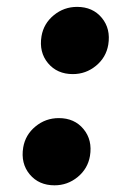

<svg xmlns="http://www.w3.org/2000/svg" viewBox="-20 -538 395 569"><path d="M141.6 11.2Q95.2 11.2 68.1 -21.2Q41 -53.7 48.8 -101.1Q55.2 -138.7 85.2 -163.3Q115.2 -188 154.3 -188Q200.7 -188 227.5 -155.5Q254.4 -123 246.6 -75.7Q240.2 -38.1 210.2 -13.4Q180.2 11.2 141.6 11.2ZM195.8 -318.4Q149.4 -318.4 122.3 -350.8Q95.2 -383.3 103 -430.7Q109.4 -468.3 139.4 -492.9Q169.4 -517.6 208.5 -517.6Q254.9 -517.6 281.7 -485.1Q308.6 -452.6 300.8 -405.3Q294.4 -367.7 264.4 -343Q234.4 -318.4 195.8 -318.4Z"/></svg>

Font: Inter 17pt Black
Style: Italic
Weight: 900
Italic angle: -9.3988°
Version: Version 4.001;git-66647c0bb